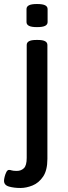

<svg xmlns="http://www.w3.org/2000/svg" viewBox="-41 -724 337 956"><path d="M143 -589Q115 -589 103 -595.5Q91 -602 91 -614V-679Q91 -691 103 -697.5Q115 -704 143 -704Q172 -704 184 -697.5Q196 -691 196 -679V-614Q196 -602 184 -595.5Q172 -589 143 -589ZM61 212Q29 212 4 205Q-21 198 -21 176Q-21 169 -18 156.5Q-15 144 -9.5 133Q-4 122 4 122Q10 122 17.5 124.5Q25 127 43 127Q64 127 78 113.5Q92 100 92 62V-500Q92 -525 138 -525H149Q195 -525 195 -500V67Q195 124 173.5 155.5Q152 187 121 199.5Q90 212 61 212Z"/></svg>

Font: Asap Medium
Style: Regular
Weight: 500
Designer: Pablo Cosgaya
Foundry: Omnibus-Type
Version: Version 3.001; ttfautohint (v1.8.3)